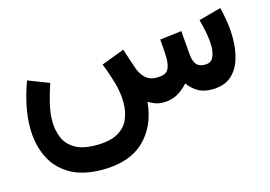

<svg xmlns="http://www.w3.org/2000/svg" viewBox="-87 -559 1376 979"><g transform="rotate(-15 601.0 -69.5)"><path d="M733.9 0Q709.5 0 690.2 -7.3Q670.9 -14.6 655.3 -24.4Q644 101.1 566.2 176Q488.3 251 346.2 251Q240.7 251 173.6 211.2Q106.4 171.4 74.5 103Q42.5 34.7 42.5 -50.3Q42.5 -106.9 55.2 -167.7Q67.9 -228.5 90.3 -288.6L201.2 -245.6Q184.1 -195.3 172.4 -146.5Q160.6 -97.7 160.6 -54.2Q160.6 -6.3 177.5 33.7Q194.3 73.7 234.9 97.7Q275.4 121.6 346.2 121.6Q418.5 121.6 460 98.4Q501.5 75.2 518.8 35.4Q536.1 -4.4 536.1 -53.2Q536.1 -106.9 519.5 -162.8Q502.9 -218.8 483.4 -267.1L604.5 -313L637.2 -213.9Q648.4 -178.2 671.4 -154.8Q694.3 -131.3 734.9 -131.3Q777.8 -131.3 792.2 -151.9Q806.6 -172.4 806.6 -216.8Q806.6 -228 804.7 -257.1Q802.7 -286.1 800.3 -314L915 -328.1L925.3 -201.7Q927.7 -169.9 941.4 -150.6Q955.1 -131.3 988.8 -131.3Q1020 -131.3 1031.7 -155.8Q1043.5 -180.2 1043.5 -213.9Q1043.5 -241.2 1038.8 -269.8Q1034.2 -298.3 1028.3 -322.3Q1022.5 -346.2 1019.5 -357.9L1137.2 -390.1Q1147 -352.5 1153.3 -310.3Q1159.7 -268.1 1159.7 -226.1Q1159.7 -167 1144 -115.5Q1128.4 -64 1091.1 -32Q1053.7 0 989.3 0Q944.8 0 915 -18.3Q885.3 -36.6 865.2 -64.9Q839.8 -36.1 807.9 -18.1Q775.9 0 733.9 0Z"/></g></svg>

Font: Vazirmatn FD NL
Style: Bold
Weight: 700
Designer: Saber Rastikerdar
Foundry: Saber Rastikerdar
Version: Version 33.003